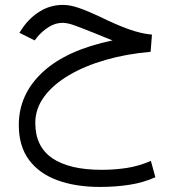

<svg xmlns="http://www.w3.org/2000/svg" viewBox="-20 -422 698 773"><path d="M433.1 -259.3Q414.6 -266.6 403.6 -271Q392.6 -275.4 366.7 -286.1Q316.9 -306.2 284.7 -318.1Q252.4 -330.1 232.9 -330.1Q203.1 -330.1 177 -313.7Q150.9 -297.4 131.8 -274.9L119.6 -259.3L58.1 -290L68.4 -305.7Q98.1 -350.1 140.6 -376.2Q183.1 -402.3 233.4 -402.3Q262.7 -402.3 298.8 -389.6Q335 -377 378.4 -356.4Q451.2 -320.8 500.7 -303.5Q550.3 -286.1 591.8 -282.7L586.4 -213.4Q489.7 -205.1 405.5 -180.9Q321.3 -156.7 257.6 -119.1Q193.8 -81.5 158 -33Q122.1 15.6 122.1 73.2Q122.1 168 190.4 214.8Q258.8 261.7 389.6 261.7Q440.9 261.7 490.5 254.2Q540 246.6 587.4 225.6L605.5 291.5Q558.1 313 502 321.8Q445.8 330.6 382.8 330.6Q284.7 330.6 211.2 303.7Q137.7 276.9 96.7 221.7Q55.7 166.5 55.7 81.1Q55.7 -42 151.6 -131.3Q247.6 -220.7 433.1 -259.3Z"/></svg>

Font: Vazir Light FD-WOL-UI
Style: Light-FD-WOL-UI
Weight: 300
Designer: Saber Rastikerdar
Foundry: Saber Rastikerdar
Version: Version 30.0.0